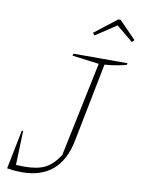

<svg xmlns="http://www.w3.org/2000/svg" viewBox="-94 -923 735 994"><g transform="rotate(10 273.5 -426.0)"><path d="M13 0 54 -205H61L55 -25Q74 -24 100 -24Q168 -24 208 -44.5Q248 -65 282 -117L386 -615L245 -633L248 -644H532L530 -635Q481 -621 416 -616L334 -201Q293 7 90 7Q74 7 55.5 5.5Q37 4 13 0ZM458 -859 547 -768 535 -756 448 -828 339 -756 329 -768 446 -859Z"/></g></svg>

Font: Piazzolla Thin
Style: Italic
Weight: 100
Italic angle: -11.3°
Designer: Juan Pablo del Peral
Foundry: Huerta Tipografica
Version: Version 1.330